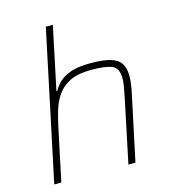

<svg xmlns="http://www.w3.org/2000/svg" viewBox="-110 -833 825 923"><g transform="rotate(-15 302.0 -371.5)"><path d="M46 0 203 -743H238L172 -430H176Q188 -452 208.5 -472Q229 -492 266 -505Q303 -518 363 -518Q427 -518 463 -507.5Q499 -497 514.5 -473.5Q530 -450 530 -412Q530 -393 527 -370Q524 -347 518 -320L450 0H415L481 -315Q487 -344 491 -367.5Q495 -391 495 -408Q495 -458 464 -472Q433 -486 359 -486Q293 -486 253 -466Q213 -446 190.5 -413Q168 -380 156.5 -341Q145 -302 137 -264L81 0Z"/></g></svg>

Font: Saira Thin
Style: Italic
Weight: 100
Italic angle: -12°
Designer: Hector Gatti with collaboration of the Omnibus-Type team
Foundry: Omnibus-Type
Version: Version 1.101